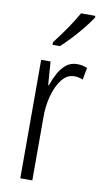

<svg xmlns="http://www.w3.org/2000/svg" viewBox="-87 -807 458 849"><g transform="rotate(10 141.5 -382.5)"><path d="M229 -541Q239 -541 251 -539Q263 -537 274 -532L264 -478Q257 -481 246.5 -483.5Q236 -486 226 -486Q193 -486 169.5 -456Q146 -426 133.5 -378.5Q121 -331 122 -279V0H68V-532H110L118 -427H121Q131 -456 145 -482Q159 -508 179.5 -524.5Q200 -541 229 -541ZM270 -757Q255 -734 232 -705.5Q209 -677 184 -650.5Q159 -624 139 -606H106V-618Q137 -658 161 -693Q185 -728 206 -765H270Z"/></g></svg>

Font: Noto Sans Sinhala UI ExtraCondensed Light
Style: Regular
Weight: 300
Width: 2
Designer: Jelle Bosma - Monotype Design Team
Foundry: Monotype Imaging Inc.
Version: Version 2.006; ttfautohint (v1.8.4.7-5d5b)